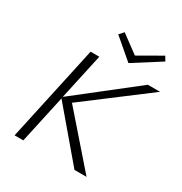

<svg xmlns="http://www.w3.org/2000/svg" viewBox="-196 -1002 1082 1144"><g transform="rotate(30 345.0 -430.0)"><path d="M268 -339 564 0H481L201 -330L129 0H69L212 -658H272L203 -342L606 -658H690ZM627 -830 441 -712 303 -830 330 -860 452 -770 609 -860Z"/></g></svg>

Font: Ysabeau Semilight
Style: Italic
Weight: 300
Italic angle: -12°
Designer: Christian Thalmann (Catharsis Fonts)
Version: Version 0.003